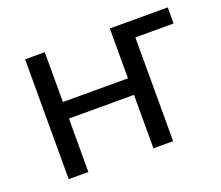

<svg xmlns="http://www.w3.org/2000/svg" viewBox="-95 -672 928 807"><g transform="rotate(-20 369.0 -268.0)"><path d="M85 0V-536H173V-313H464V-536H723V-464H552V0H464V-239H173V0Z"/></g></svg>

Font: Noto IKEA Simplified Chinese
Style: Regular
Weight: 400
Designer: Monotype Design Team
Foundry: Monotype Imaging Inc.
Version: Version 1.100